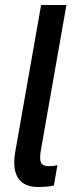

<svg xmlns="http://www.w3.org/2000/svg" viewBox="-20 -740 290 766"><path d="M131 6C154 6 174 5 195 0L209 -81C197 -78 187 -77 176 -77C140 -77 135 -96 144 -146L245 -720H144L41 -135C25 -45 55 6 131 6Z"/></svg>

Font: Fixel Text 20240404 Medium
Style: Italic
Weight: 500
Width: 4
Italic angle: -10°
Designer: AlfaBravo + MacPaw
Foundry: Kyrylo Tkachov, Marchela Mozhyna, Serhii Makarenko, Maria Weinstein, Zakhar Kryvoshyya
Version: Version 1.211;Glyphs 3.2 (3225)